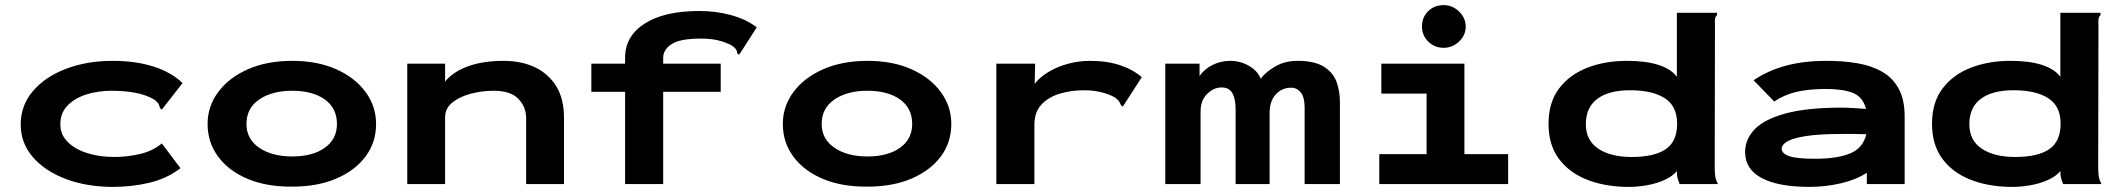

<svg xmlns="http://www.w3.org/2000/svg" viewBox="-20 -720 8290 751"><path d="M422 11Q320 11 238.5 -19.5Q157 -50 109 -105Q61 -160 61 -233Q61 -308 109 -364Q157 -420 238.5 -451Q320 -482 421 -482Q511 -482 581 -459.5Q651 -437 694 -395L619 -299L613 -291L606 -297Q604 -305 601 -311.5Q598 -318 586 -329Q553 -349 510 -357Q467 -365 417 -365Q363 -365 317.5 -350.5Q272 -336 244 -307Q216 -278 216 -234Q216 -194 244 -165.5Q272 -137 320 -121.5Q368 -106 428 -106Q477 -106 527 -117.5Q577 -129 613 -159L686 -62Q632 -21 563.5 -5Q495 11 422 11Z M1123 10Q1024 11 949.5 -20Q875 -51 833.5 -107Q792 -163 792 -235Q792 -304 833.5 -360Q875 -416 949.5 -449Q1024 -482 1123 -482Q1222 -482 1295.5 -449Q1369 -416 1410 -360Q1451 -304 1451 -235Q1451 -163 1410 -108Q1369 -53 1295.5 -21.5Q1222 10 1123 10ZM1123 -108Q1203 -108 1250.5 -142Q1298 -176 1298 -235Q1298 -297 1250.5 -331Q1203 -365 1123 -365Q1044 -365 994 -331Q944 -297 944 -235Q944 -176 994 -142Q1044 -108 1123 -108Z M1573 0V-471H1721V-401Q1753 -440 1811.5 -461Q1870 -482 1950 -482Q2019 -482 2072 -457Q2125 -432 2155.5 -383Q2186 -334 2186 -260V0H2038V-257Q2038 -302 2007.5 -333.5Q1977 -365 1911 -365Q1867 -365 1823.5 -354Q1780 -343 1750.5 -320Q1721 -297 1721 -261V0Z M2425 -361H2293V-471H2425V-494Q2425 -579 2502 -628Q2579 -677 2715 -677Q2782 -677 2841 -660.5Q2900 -644 2940 -613L2879 -518L2871 -506L2864 -511Q2863 -521 2858.5 -527.5Q2854 -534 2841 -543Q2815 -556 2787.5 -562.5Q2760 -569 2721 -569Q2640 -569 2607 -547.5Q2574 -526 2574 -494V-471H2799V-361H2574V0H2425Z M3373 10Q3274 11 3199.5 -20Q3125 -51 3083.5 -107Q3042 -163 3042 -235Q3042 -304 3083.5 -360Q3125 -416 3199.5 -449Q3274 -482 3373 -482Q3472 -482 3545.5 -449Q3619 -416 3660 -360Q3701 -304 3701 -235Q3701 -163 3660 -108Q3619 -53 3545.5 -21.5Q3472 10 3373 10ZM3373 -108Q3453 -108 3500.5 -142Q3548 -176 3548 -235Q3548 -297 3500.5 -331Q3453 -365 3373 -365Q3294 -365 3244 -331Q3194 -297 3194 -235Q3194 -176 3244 -142Q3294 -108 3373 -108Z M3877 -471H4029L4027 -392Q4047 -418 4081 -438.5Q4115 -459 4157 -470.5Q4199 -482 4243 -482Q4310 -482 4361 -465Q4412 -448 4446 -418L4377 -311L4372 -303L4365 -308Q4362 -315 4358 -322Q4354 -329 4341 -339Q4289 -367 4220 -367Q4171 -367 4126.5 -354Q4082 -341 4054 -311.5Q4026 -282 4026 -232V0H3877Z M4538 0V-471H4672V-423Q4692 -451 4724 -466.5Q4756 -482 4792 -482Q4832 -482 4866 -462Q4900 -442 4911 -412Q4932 -440 4970.5 -461.5Q5009 -483 5060 -482Q5126 -481 5161 -457.5Q5196 -434 5208.5 -398Q5221 -362 5221 -323V0H5083V-298Q5083 -340 5068 -358.5Q5053 -377 5030 -377Q4994 -377 4970 -350.5Q4946 -324 4946 -278V0H4813V-295Q4813 -333 4800.5 -355.5Q4788 -378 4758 -378Q4728 -378 4702 -353Q4676 -328 4676 -283V0Z M5375 0V-117H5560V-354H5383V-471H5708V-117H5879V0ZM5627 -533Q5591 -533 5566.5 -557.5Q5542 -582 5542 -616Q5542 -652 5566 -676Q5590 -700 5627 -700Q5661 -700 5687 -675Q5713 -650 5713 -616Q5713 -582 5687 -557.5Q5661 -533 5627 -533Z M6339 11Q6251 9 6183 -19Q6115 -47 6076 -101Q6037 -155 6037 -236Q6037 -319 6078 -373.5Q6119 -428 6188.5 -455Q6258 -482 6343 -482Q6491 -482 6539 -420V-670H6696V-661Q6690 -655 6688.5 -648Q6687 -641 6688 -624L6687 -64Q6687 -47 6689 -31.5Q6691 -16 6700 0H6550Q6544 -14 6541.5 -24.5Q6539 -35 6539 -51Q6523 -31 6491.5 -16.5Q6460 -2 6420 5Q6380 12 6339 11ZM6362 -106Q6451 -106 6495.5 -136.5Q6540 -167 6540 -236Q6540 -305 6491.5 -336Q6443 -367 6356 -367Q6273 -367 6228 -333.5Q6183 -300 6183 -234Q6183 -171 6231.5 -138.5Q6280 -106 6362 -106Z M7057 11Q6936 11 6871 -23.5Q6806 -58 6806 -125Q6806 -176 6844 -215Q6882 -254 6965.5 -276.5Q7049 -299 7184 -299Q7202 -299 7227.5 -297.5Q7253 -296 7279 -294Q7266 -342 7226.5 -357Q7187 -372 7123 -372Q7056 -372 7008 -361Q6960 -350 6920 -323L6839 -406Q6893 -443 6963.5 -462.5Q7034 -482 7126 -482Q7190 -482 7245.5 -472.5Q7301 -463 7342.5 -439Q7384 -415 7407 -372.5Q7430 -330 7430 -264V0H7282V-44Q7238 -16 7178.5 -2.5Q7119 11 7057 11ZM6949 -139Q6949 -119 6979 -109Q7009 -99 7080 -99Q7165 -99 7216 -119.5Q7267 -140 7280 -195Q7256 -196 7231 -196Q7206 -196 7187 -196Q7094 -196 7042 -187.5Q6990 -179 6969.5 -166Q6949 -153 6949 -139Z M7839 11Q7751 9 7683 -19Q7615 -47 7576 -101Q7537 -155 7537 -236Q7537 -319 7578 -373.5Q7619 -428 7688.5 -455Q7758 -482 7843 -482Q7991 -482 8039 -420V-670H8196V-661Q8190 -655 8188.5 -648Q8187 -641 8188 -624L8187 -64Q8187 -47 8189 -31.5Q8191 -16 8200 0H8050Q8044 -14 8041.5 -24.5Q8039 -35 8039 -51Q8023 -31 7991.5 -16.5Q7960 -2 7920 5Q7880 12 7839 11ZM7862 -106Q7951 -106 7995.5 -136.5Q8040 -167 8040 -236Q8040 -305 7991.5 -336Q7943 -367 7856 -367Q7773 -367 7728 -333.5Q7683 -300 7683 -234Q7683 -171 7731.5 -138.5Q7780 -106 7862 -106Z"/></svg>

Font: Inconsolata ExtraExpanded Black
Style: Regular
Weight: 900
Width: 8
Monospace: yes
Designer: Raph Levien, Cyreal, Brenton Simpson
Foundry: Raph Levien, Cyreal, Google
Version: Version 3.001; ttfautohint (v1.8.2.53-6de2)